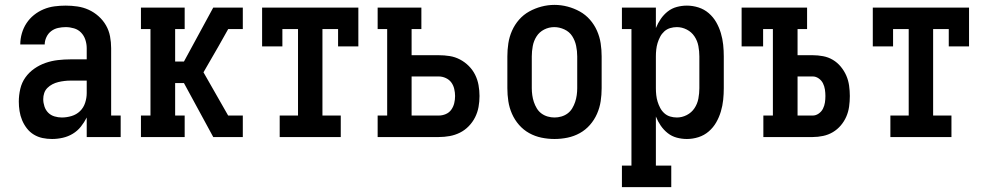

<svg xmlns="http://www.w3.org/2000/svg" viewBox="-20 -561 4040 786"><path d="M193 8Q173 8 154 4Q135 0 118.5 -10Q102 -20 90 -35.5Q78 -51 70.5 -69Q63 -87 60 -106.5Q57 -126 57 -145Q57 -171 63 -197Q69 -223 84 -244Q99 -265 120.5 -280Q142 -295 166.5 -303.5Q191 -312 217 -315Q243 -318 268 -318H335V-364Q335 -381 329.5 -398Q324 -415 312 -427.5Q300 -440 283 -445Q266 -450 249 -450Q233 -450 217.5 -446.5Q202 -443 189.5 -433.5Q177 -424 170 -409Q163 -394 163 -379Q163 -379 163 -379Q163 -379 163 -379H63Q63 -379 63 -379Q63 -379 63 -379Q63 -402 69.5 -424.5Q76 -447 88.5 -466Q101 -485 119 -499.5Q137 -514 158.5 -523Q180 -532 203 -535Q226 -538 249 -538Q273 -538 297 -534.5Q321 -531 343 -521Q365 -511 383.5 -494.5Q402 -478 414 -457Q426 -436 430.5 -412Q435 -388 435 -364V-88H474V0H335V-80Q325 -60 311 -42.5Q297 -25 278 -13.5Q259 -2 237 3Q215 8 193 8ZM233 -80Q253 -80 273 -86Q293 -92 307.5 -106Q322 -120 328.5 -140Q335 -160 335 -180V-231H268Q256 -231 243.5 -229.5Q231 -228 218.5 -225Q206 -222 194.5 -216Q183 -210 174 -201Q165 -192 161 -180Q157 -168 157 -155Q157 -140 162 -125Q167 -110 177.5 -99.5Q188 -89 203 -84.5Q218 -80 233 -80Z M914 -442 935 -479V-530H974V-442ZM557 0V-88H596V-442H557V-530H736V-442H697V-309H733L853 -530H935V-479Q905 -425 874.5 -371.5Q844 -318 813 -265L914 -88H974V0H935V-51V0H853L733 -221H697V-88H736V0Z M1125 0V-88H1200V-442H1136V-371H1053V-530H1447V-371H1364V-442H1300V-88H1375V0Z M1526 0V-88H1565V-442H1526V-530H1705V-442H1665V-335H1776Q1799 -335 1821 -331.5Q1843 -328 1863 -317.5Q1883 -307 1899 -291Q1915 -275 1925 -255Q1935 -235 1939 -212.5Q1943 -190 1943 -168Q1943 -145 1939 -123Q1935 -101 1925 -81Q1915 -61 1899 -44.5Q1883 -28 1863 -18Q1843 -8 1821 -4Q1799 0 1776 0ZM1776 -88Q1791 -88 1805 -94Q1819 -100 1827.5 -112Q1836 -124 1839.5 -138.5Q1843 -153 1843 -168Q1843 -182 1839.5 -197Q1836 -212 1827.5 -223.5Q1819 -235 1805 -241.5Q1791 -248 1776 -248H1665V-88Z M2250 8Q2223 8 2196.5 2.5Q2170 -3 2146.5 -16Q2123 -29 2105 -49.5Q2087 -70 2076 -95Q2065 -120 2061 -146.5Q2057 -173 2057 -200V-330Q2057 -357 2061 -383.5Q2065 -410 2076 -435Q2087 -460 2105 -480.5Q2123 -501 2146.5 -514Q2170 -527 2196.5 -534Q2223 -541 2250 -541Q2277 -541 2303.5 -534Q2330 -527 2353.5 -514Q2377 -501 2395 -480.5Q2413 -460 2424 -435Q2435 -410 2439 -383.5Q2443 -357 2443 -330V-200Q2443 -173 2439 -146.5Q2435 -120 2424 -95Q2413 -70 2395 -49.5Q2377 -29 2353.5 -16Q2330 -3 2303.5 2.5Q2277 8 2250 8ZM2250 -80Q2264 -80 2278 -84Q2292 -88 2303.5 -96.5Q2315 -105 2322.5 -117.5Q2330 -130 2334.5 -143.5Q2339 -157 2341 -171.5Q2343 -186 2343 -200V-330Q2343 -352 2338.5 -373.5Q2334 -395 2322.5 -413Q2311 -431 2290.5 -440.5Q2270 -450 2249 -450Q2227 -450 2207.5 -440Q2188 -430 2176.5 -412Q2165 -394 2161 -372.5Q2157 -351 2157 -330V-200Q2157 -186 2159 -171.5Q2161 -157 2165.5 -143.5Q2170 -130 2177.5 -117.5Q2185 -105 2196.5 -96.5Q2208 -88 2222 -84Q2236 -80 2250 -80Z M2526 205V117H2565V-442H2526V-530H2665V-446Q2673 -466 2685 -483.5Q2697 -501 2713.5 -514Q2730 -527 2750.5 -532.5Q2771 -538 2792 -538Q2816 -538 2839.5 -530.5Q2863 -523 2881.5 -507Q2900 -491 2912 -470Q2924 -449 2931 -425.5Q2938 -402 2940.5 -378Q2943 -354 2943 -330V-200Q2943 -176 2940.5 -152Q2938 -128 2931 -104.5Q2924 -81 2912 -60Q2900 -39 2881.5 -23Q2863 -7 2839.5 0.5Q2816 8 2792 8Q2771 8 2750.5 2.5Q2730 -3 2713.5 -16Q2697 -29 2685 -46.5Q2673 -64 2665 -84V117H2728V205ZM2751 -80Q2772 -80 2791.5 -90Q2811 -100 2823 -118Q2835 -136 2839 -157.5Q2843 -179 2843 -200V-330Q2843 -351 2839 -372.5Q2835 -394 2823 -412Q2811 -430 2791.5 -440Q2772 -450 2751 -450Q2737 -450 2723.5 -446Q2710 -442 2699.5 -432.5Q2689 -423 2682.5 -410.5Q2676 -398 2672 -385Q2668 -372 2666.5 -358Q2665 -344 2665 -330V-200Q2665 -186 2666.5 -172Q2668 -158 2672 -145Q2676 -132 2682.5 -119.5Q2689 -107 2699.5 -97.5Q2710 -88 2723.5 -84Q2737 -80 2751 -80Z M3105 0V-88H3144V-442H3104V-371H3016V-530H3284V-442H3245V-335H3307Q3328 -335 3349.5 -331Q3371 -327 3389.5 -316Q3408 -305 3422 -288Q3436 -271 3444.5 -251.5Q3453 -232 3456 -210.5Q3459 -189 3459 -168Q3459 -146 3456 -124.5Q3453 -103 3444.5 -83.5Q3436 -64 3422 -47.5Q3408 -31 3389.5 -20Q3371 -9 3349.5 -4.5Q3328 0 3307 0ZM3245 -88H3307Q3320 -88 3331.5 -96Q3343 -104 3349 -116Q3355 -128 3357 -141Q3359 -154 3359 -168Q3359 -181 3357 -194.5Q3355 -208 3349 -220Q3343 -232 3331.5 -240Q3320 -248 3307 -248H3245Z M3625 0V-88H3700V-442H3636V-371H3553V-530H3947V-371H3864V-442H3800V-88H3875V0Z"/></svg>

Font: Iosevka Slab Semibold
Style: Regular
Weight: 600
Monospace: yes
Designer: Belleve Invis
Foundry: Belleve Invis
Version: Version 11.1.1; ttfautohint (v1.8.3)